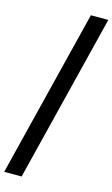

<svg xmlns="http://www.w3.org/2000/svg" viewBox="-169 -826 654 1117"><g transform="rotate(15 158.0 -268.0)"><path d="M85 236.8H-20L231.4 -773.4H336.4Z"/></g></svg>

Font: Andika
Style: Bold Italic
Weight: 700
Italic angle: -14°
Designer: Victor Gaultney, Annie Olsen, Julie Remington, Don Collingsworth, Eric Hays, Becca Hirsbrunner
Foundry: SIL International
Version: Version 6.101